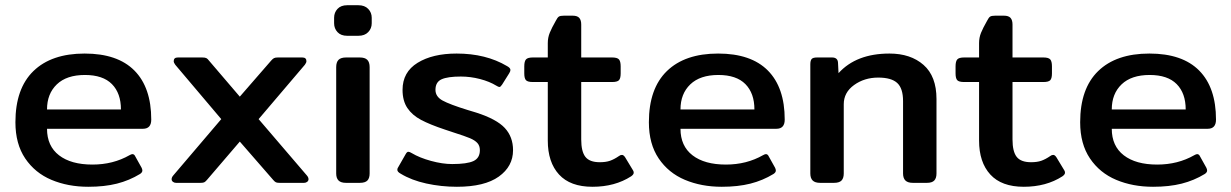

<svg xmlns="http://www.w3.org/2000/svg" viewBox="-20 -700 4714 735"><path d="M39 -232Q39 -361 108 -428Q177 -495 304 -495Q430 -495 494.5 -430Q559 -365 559 -242Q559 -207 527 -207H160Q160 -141 206 -105.5Q252 -70 334 -70Q413 -70 476 -106Q483 -110 487 -110Q494 -110 498 -101L522 -58Q525 -52 525 -47Q525 -40 516 -34Q475 -9 427.5 3Q380 15 318 15Q240 15 177 -11.5Q114 -38 76.5 -93.5Q39 -149 39 -232ZM443 -281Q443 -343 408.5 -378Q374 -413 305 -413Q235 -413 197.5 -377Q160 -341 160 -281Z M637 -14Q637 -21 643 -28L827 -244L651 -452Q645 -460 645 -466Q645 -480 661 -480H754Q765 -480 770 -477.5Q775 -475 780 -468L898 -330L1018 -468Q1024 -475 1029 -477.5Q1034 -480 1044 -480H1137Q1153 -480 1153 -466Q1153 -460 1147 -452L970 -244L1155 -28Q1161 -21 1161 -14Q1161 -8 1156 -4Q1151 0 1144 0H1051Q1041 0 1036.5 -2Q1032 -4 1026 -11L898 -158L772 -11Q766 -4 761.5 -2Q757 0 747 0H654Q647 0 642 -4Q637 -8 637 -14Z M1259 -611V-632Q1259 -652 1272 -666Q1285 -680 1309 -680H1352Q1376 -680 1389.5 -666Q1403 -652 1403 -632V-611Q1403 -591 1389.5 -577Q1376 -563 1352 -563H1309Q1285 -563 1272 -577Q1259 -591 1259 -611ZM1267 -36V-443Q1267 -462 1276 -471Q1285 -480 1305 -480H1357Q1377 -480 1386 -471Q1395 -462 1395 -443V-36Q1395 -18 1386.5 -9Q1378 0 1357 0H1305Q1285 0 1276 -9Q1267 -18 1267 -36Z M1514 -35Q1501 -42 1501 -50Q1501 -56 1505 -61L1533 -110Q1538 -119 1543 -119Q1548 -119 1556 -114Q1586 -96 1630 -84Q1674 -72 1711 -72Q1768 -72 1792.5 -83.5Q1817 -95 1817 -125Q1817 -142 1807.5 -152.5Q1798 -163 1779 -171Q1760 -179 1716 -193Q1716 -193 1683 -204Q1626 -223 1592 -241Q1558 -259 1539.5 -286.5Q1521 -314 1521 -356Q1521 -424 1578.5 -459.5Q1636 -495 1728 -495Q1840 -495 1921 -447Q1934 -440 1934 -432Q1934 -427 1929 -419L1902 -376Q1896 -367 1892 -367Q1888 -367 1880 -372Q1854 -388 1817.5 -397.5Q1781 -407 1744 -407Q1694 -407 1670.5 -396.5Q1647 -386 1647 -356Q1647 -330 1674.5 -315Q1702 -300 1770 -279L1803 -269Q1881 -244 1912.5 -210Q1944 -176 1944 -125Q1944 -63 1889.5 -24Q1835 15 1729 15Q1669 15 1612 2.5Q1555 -10 1514 -35Z M2077 -162V-386H2020Q2000 -386 1993.5 -393Q1987 -400 1987 -419V-446Q1987 -465 1993.5 -472.5Q2000 -480 2020 -480H2077V-535Q2077 -556 2084.5 -574.5Q2092 -593 2108 -621Q2114 -633 2119.5 -636.5Q2125 -640 2139 -640H2172Q2190 -640 2197.5 -631.5Q2205 -623 2205 -606V-480H2323Q2343 -480 2349.5 -472.5Q2356 -465 2356 -446V-419Q2356 -400 2349.5 -393Q2343 -386 2323 -386H2205V-166Q2205 -120 2221 -99.5Q2237 -79 2276 -79Q2299 -79 2315 -84.5Q2331 -90 2350 -103Q2355 -107 2361 -107Q2367 -107 2373 -98L2402 -50Q2406 -45 2406 -39Q2406 -32 2396 -25Q2334 15 2248 15Q2163 15 2120 -32Q2077 -79 2077 -162Z M2464 -232Q2464 -361 2533 -428Q2602 -495 2729 -495Q2855 -495 2919.5 -430Q2984 -365 2984 -242Q2984 -207 2952 -207H2585Q2585 -141 2631 -105.5Q2677 -70 2759 -70Q2838 -70 2901 -106Q2908 -110 2912 -110Q2919 -110 2923 -101L2947 -58Q2950 -52 2950 -47Q2950 -40 2941 -34Q2900 -9 2852.5 3Q2805 15 2743 15Q2665 15 2602 -11.5Q2539 -38 2501.5 -93.5Q2464 -149 2464 -232ZM2868 -281Q2868 -343 2833.5 -378Q2799 -413 2730 -413Q2660 -413 2622.5 -377Q2585 -341 2585 -281Z M3082 -36V-453Q3082 -468 3087 -474Q3092 -480 3108 -480H3165Q3187 -480 3188 -460L3190 -420Q3258 -495 3385 -495Q3466 -495 3515.5 -451.5Q3565 -408 3565 -321V-36Q3565 -18 3556.5 -9Q3548 0 3528 0H3475Q3455 0 3446 -9Q3437 -18 3437 -36V-313Q3437 -362 3414.5 -382.5Q3392 -403 3342 -403Q3289 -403 3249.5 -374.5Q3210 -346 3210 -301V-36Q3210 -18 3201.5 -9Q3193 0 3172 0H3120Q3100 0 3091 -9Q3082 -18 3082 -36Z M3728 -162V-386H3671Q3651 -386 3644.5 -393Q3638 -400 3638 -419V-446Q3638 -465 3644.5 -472.5Q3651 -480 3671 -480H3728V-535Q3728 -556 3735.5 -574.5Q3743 -593 3759 -621Q3765 -633 3770.5 -636.5Q3776 -640 3790 -640H3823Q3841 -640 3848.5 -631.5Q3856 -623 3856 -606V-480H3974Q3994 -480 4000.5 -472.5Q4007 -465 4007 -446V-419Q4007 -400 4000.5 -393Q3994 -386 3974 -386H3856V-166Q3856 -120 3872 -99.5Q3888 -79 3927 -79Q3950 -79 3966 -84.5Q3982 -90 4001 -103Q4006 -107 4012 -107Q4018 -107 4024 -98L4053 -50Q4057 -45 4057 -39Q4057 -32 4047 -25Q3985 15 3899 15Q3814 15 3771 -32Q3728 -79 3728 -162Z M4115 -232Q4115 -361 4184 -428Q4253 -495 4380 -495Q4506 -495 4570.5 -430Q4635 -365 4635 -242Q4635 -207 4603 -207H4236Q4236 -141 4282 -105.5Q4328 -70 4410 -70Q4489 -70 4552 -106Q4559 -110 4563 -110Q4570 -110 4574 -101L4598 -58Q4601 -52 4601 -47Q4601 -40 4592 -34Q4551 -9 4503.5 3Q4456 15 4394 15Q4316 15 4253 -11.5Q4190 -38 4152.5 -93.5Q4115 -149 4115 -232ZM4519 -281Q4519 -343 4484.5 -378Q4450 -413 4381 -413Q4311 -413 4273.5 -377Q4236 -341 4236 -281Z"/></svg>

Font: Mitr
Style: Regular
Weight: 400
Designer: Thanarat Vachiruckul
Foundry: Cadson Demak
Version: Version 1.002